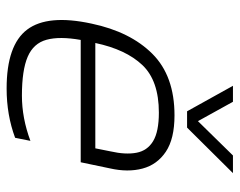

<svg xmlns="http://www.w3.org/2000/svg" viewBox="-90 -606 706 565"><g transform="rotate(90 262.5 -323.0)"><path d="M307 -521 232 -656H279L336 -553L437 -656H489L355 -521ZM240 10Q112 10 66.5 -50.5Q21 -111 49 -240Q73 -354 138 -419Q203 -484 319 -484Q388 -484 426 -458.5Q464 -433 475.5 -390Q487 -347 475 -294L457 -208H97Q86 -146 96.5 -107.5Q107 -69 146.5 -52Q186 -35 261 -35Q327 -35 394 -60L385 -15Q318 10 240 10ZM106 -251H416L425 -296Q435 -340 429 -372Q423 -404 395 -421Q367 -438 311 -438Q217 -438 171 -389.5Q125 -341 106 -251Z"/></g></svg>

Font: Kanit ExtraLight
Style: Italic
Weight: 275
Italic angle: -12°
Designer: Katatrad Team
Foundry: CadsonDemak
Version: Version 2.000; ttfautohint (v1.8.3)